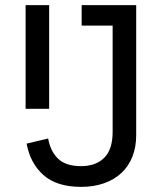

<svg xmlns="http://www.w3.org/2000/svg" viewBox="-20 -718 630 750"><path d="M512 -698V-190Q512 -143 497 -105.5Q482 -68 454 -42Q426 -16 386 -2Q346 12 297 12Q202 12 150 -34Q98 -80 84 -157L168 -177Q177 -127 207 -98Q237 -69 297 -69Q354 -69 387 -101.5Q420 -134 420 -203V-618H299V-698ZM80 -698H172V-293H80Z"/></svg>

Font: IBM Plex Sans Condensed Text
Style: Regular
Weight: 450
Width: 3
Designer: Mike Abbink, Paul van der Laan, Pieter van Rosmalen
Foundry: Bold Monday
Version: Version 1.1